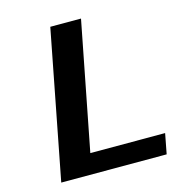

<svg xmlns="http://www.w3.org/2000/svg" viewBox="-108 -817 831 908"><g transform="rotate(-15 307.5 -362.5)"><path d="M596.2 0H80.1L220.7 -725.1H371.1L249 -99.1H615.2Z"/></g></svg>

Font: Aurulent Sans
Style: BoldItalic
Weight: 700
Italic angle: -11°
Version: Version 2007.05.04